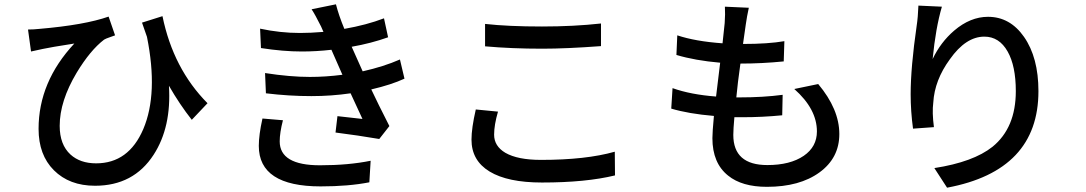

<svg xmlns="http://www.w3.org/2000/svg" viewBox="-20 -821 5040 891"><path d="M870 -265Q814 -336 764 -423Q776 -231 693 -103Q600 41 421 41Q302 41 230 -31Q159 -102 159 -223Q159 -441 325 -619Q210 -601 179 -594L124 -582L110 -684Q136 -684 163 -687Q373 -705 484 -744L514 -657Q510 -655 489 -648Q471 -642 463 -637Q399 -588 336 -484Q257 -352 257 -237Q257 -150 307 -104Q352 -63 426 -63Q577 -63 645 -222Q715 -387 662 -650L639 -716L734 -746Q784 -502 943 -342Z M1293 -263Q1278 -205 1278 -165Q1278 -54 1465 -54Q1597 -54 1700 -75L1694 25Q1597 44 1468 44Q1181 44 1181 -144Q1181 -195 1198 -271ZM1857 -456Q1797 -428 1703 -406Q1731 -346 1787 -236L1740 -176Q1640 -193 1537 -206L1546 -282Q1576 -278 1662 -269L1607 -388Q1518 -375 1425 -375Q1321 -375 1214 -388L1210 -482Q1326 -464 1418 -464Q1491 -464 1569 -474L1518 -590Q1448 -582 1381 -582Q1294 -582 1191 -598L1187 -688Q1280 -668 1372 -668Q1421 -668 1481 -673L1470 -698Q1442 -754 1426 -778L1539 -801Q1552 -750 1578 -687Q1681 -705 1762 -736L1781 -648Q1703 -620 1612 -604L1663 -490Q1761 -512 1836 -545Z M2231 -710Q2339 -698 2495 -698Q2643 -698 2769 -712V-607Q2608 -595 2496 -595Q2355 -595 2231 -606ZM2291 -303Q2273 -241 2273 -196Q2273 -143 2325 -112Q2382 -79 2491 -79Q2699 -79 2833 -117L2834 -7Q2699 26 2495 26Q2336 26 2252 -25Q2168 -76 2168 -173Q2168 -226 2188 -313Z M3777 -431Q3875 -314 3875 -199Q3875 -88 3783 -21Q3691 46 3539 46Q3423 46 3359 -6Q3286 -64 3286 -180Q3286 -208 3293 -283Q3175 -293 3095 -317L3101 -412Q3185 -382 3303 -373L3322 -530Q3206 -540 3119 -566L3123 -657Q3207 -629 3333 -620L3343 -714Q3346 -756 3344 -790L3455 -785Q3446 -744 3441 -708L3428 -617Q3545 -617 3620 -630L3617 -536Q3515 -526 3419 -526H3416Q3403 -434 3397 -369H3410Q3523 -369 3612 -381L3610 -286Q3519 -277 3425 -277H3388Q3383 -222 3383 -195Q3383 -55 3541 -55Q3647 -55 3710 -98Q3771 -140 3771 -211Q3771 -315 3666 -408Z M4351 -790Q4322 -691 4308 -547Q4345 -625 4408 -679Q4483 -743 4565 -743Q4667 -743 4732 -650Q4799 -554 4799 -398Q4799 -29 4375 50L4316 -41Q4497 -69 4586 -140Q4694 -228 4694 -398Q4694 -515 4656 -582Q4617 -651 4548 -651Q4462 -651 4388 -546Q4317 -449 4311 -345Q4305 -299 4314 -231L4217 -224Q4206 -305 4206 -384Q4206 -508 4234 -702Q4240 -741 4242 -795Z"/></svg>

Font: Noto Sans S Chinese Medium
Style: Regular
Weight: 500
Designer: Ryoko NISHIZUKA  (kana & ideographs); Paul D. Hunt (Latin, Greek & Cyrillic); Wenlong ZHANG  (bopomofo); Sandoll Communi
Foundry: Adobe Systems Incorporated
Version: Version 1.000;PS 1;hotconv 1.0.78;makeotf.lib2.5.61930